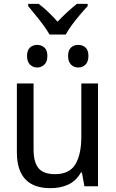

<svg xmlns="http://www.w3.org/2000/svg" viewBox="-20 -971 603 1001"><path d="M243 10Q68 10 68 -177V-536H155V-192Q155 -125 181 -94Q207 -63 267 -63Q342 -63 373 -114.5Q404 -166 404 -259V-536H491V0H420L407 -72H402Q377 -28 336.5 -9Q296 10 243 10ZM388 -619Q366 -619 350.5 -634Q335 -649 335 -679Q335 -710 350.5 -723.5Q366 -737 388 -737Q410 -737 425.5 -723.5Q441 -710 441 -679Q441 -649 425.5 -634Q410 -619 388 -619ZM174 -619Q152 -619 136.5 -634Q121 -649 121 -679Q121 -710 136.5 -723.5Q152 -737 174 -737Q195 -737 211 -723.5Q227 -710 227 -679Q227 -649 211 -634Q195 -619 174 -619ZM238 -791Q226 -813 206.5 -839.5Q187 -866 165.5 -892Q144 -918 127 -939V-951H181Q205 -934 230.5 -909.5Q256 -885 280 -858Q307 -886 331 -908Q355 -930 381 -951H437V-939Q419 -920 397 -894Q375 -868 355 -841Q335 -814 323 -791Z"/></svg>

Font: Noto Sans Mono SemiCondensed
Style: Regular
Weight: 400
Width: 4
Designer: Monotype Design Team
Foundry: Monotype Imaging Inc.
Version: Version 2.014